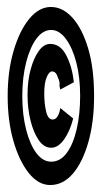

<svg xmlns="http://www.w3.org/2000/svg" viewBox="-20 -548 290 551"><path d="M124 -17Q90 -17 62.5 -51.5Q35 -86 18.5 -143.5Q2 -201 2 -272Q2 -344 19 -402Q36 -460 64 -494Q92 -528 126 -528Q160 -528 188 -497Q216 -466 233 -409Q250 -352 250 -272Q250 -198 233.5 -140Q217 -82 189 -49.5Q161 -17 124 -17ZM127 -84Q153 -84 171.5 -109Q190 -134 200 -177Q210 -220 210 -273Q210 -326 199 -368.5Q188 -411 169 -436.5Q150 -462 127 -462Q103 -462 84.5 -437Q66 -412 55 -369Q44 -326 44 -272Q44 -219 55 -176Q66 -133 84.5 -108.5Q103 -84 127 -84ZM127 -124Q106 -124 91 -146Q76 -168 67.5 -202.5Q59 -237 59 -276Q59 -316 68 -349Q77 -382 91.5 -402Q106 -422 124 -422Q153 -422 170 -389.5Q187 -357 192 -312L153 -291Q150 -301 151 -306.5Q152 -312 146 -326Q141 -343 129 -343Q121 -343 114 -326.5Q107 -310 107 -280Q107 -250 112.5 -227.5Q118 -205 131 -205Q140 -205 145.5 -214.5Q151 -224 153 -238L190 -208Q181 -172 164 -148Q147 -124 127 -124Z"/></svg>

Font: Inconsolata UltraCondensed ExtraBold
Style: Regular
Weight: 800
Width: 1
Monospace: yes
Designer: Raph Levien, Cyreal, Brenton Simpson
Foundry: Raph Levien, Cyreal, Google
Version: Version 3.001; ttfautohint (v1.8.2.53-6de2)